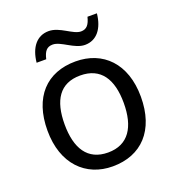

<svg xmlns="http://www.w3.org/2000/svg" viewBox="-135 -842 875 958"><g transform="rotate(-20 302.5 -362.5)"><path d="M120 -606H171C180 -645 194 -664 226 -664C270 -664 322 -607 378 -607C441 -607 479 -657 487 -735H437C427 -696 413 -677 382 -677C340 -677 289 -734 230 -734C167 -734 128 -685 120 -606ZM551 -269C551 -446 449 -546 304 -546C150 -546 55 -446 55 -269C55 -91 159 10 301 10C454 10 551 -91 551 -269ZM146 -269C146 -396 193 -472 302 -472C411 -472 460 -396 460 -269C460 -142 411 -63 303 -63C194 -63 146 -142 146 -269Z"/></g></svg>

Font: Noto Sans Tifinagh Agraw Imazighen
Style: Regular
Weight: 400
Designer: JamraPatel
Foundry: JamraPatel LLC
Version: Version 2.006